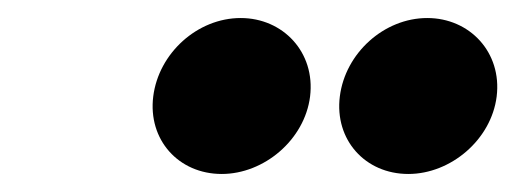

<svg xmlns="http://www.w3.org/2000/svg" viewBox="-20 -968 572 213"><path d="M150 -861C144 -813 178 -775 226 -775C273 -775 318 -813 324 -861C330 -910 294 -948 247 -948C199 -948 156 -909 150 -861ZM357 -861C351 -813 385 -775 433 -775C480 -775 525 -813 531 -861C537 -910 501 -948 454 -948C406 -948 363 -909 357 -861Z"/></svg>

Font: Bluebird
Style: SfBdObl
Weight: 700
Designer: Jasper
Foundry: Cannot Into Space Fonts
Version: Version 0.98